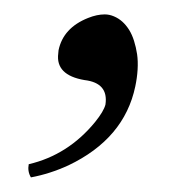

<svg xmlns="http://www.w3.org/2000/svg" viewBox="-20 -115 260 264"><path d="M124 -95.2Q130.4 -95.2 136.7 -92.5Q143.1 -89.8 148.2 -85.2Q153.3 -80.6 157.5 -74Q161.6 -67.4 164.3 -58.8Q167 -50.3 168.5 -40.5Q169.9 -30.8 169.2 -19.3Q168.5 -7.8 166 3.9Q150.9 75.7 74.2 112.3Q48.8 124 22.5 128.9Q17.6 120.6 19.5 110.8Q73.7 98.1 110.8 52.7Q122.6 38.1 125 28.8Q129.4 -1 96.2 -4.9Q56.2 -11.7 60.1 -41.5Q60.5 -44.4 60.5 -45.9Q66.9 -76.7 101.1 -90.3Q113.3 -95.2 124 -95.2Z"/></svg>

Font: Linux Libertine Display Slanted O
Style: Slanted
Weight: 400
Designer: Philipp H. Poll
Foundry: Philipp H. Poll
Version: Version 5.0.9